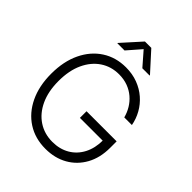

<svg xmlns="http://www.w3.org/2000/svg" viewBox="-257 -1092 1251 1251"><g transform="rotate(45 368.0 -466.5)"><path d="M378.4 9.8Q283.2 9.8 211.4 -36.4Q139.6 -82.5 99.4 -166.5Q59.1 -250.5 59.1 -363.3Q59.1 -477.1 99.4 -561Q139.6 -645 210.9 -691.2Q282.2 -737.3 375 -737.3Q434.6 -737.3 484.4 -718.5Q534.2 -699.7 572.3 -666.5Q610.4 -633.3 634.5 -590.1Q658.7 -546.9 667.5 -498.5H597.2Q587.9 -534.7 568.8 -566.2Q549.8 -597.7 521.5 -621.8Q493.2 -646 456.3 -659.7Q419.4 -673.3 375 -673.3Q303.2 -673.3 247.1 -636Q190.9 -598.6 158.7 -529.3Q126.5 -460 126.5 -363.3Q126.5 -268.1 158.7 -198.7Q190.9 -129.4 247.8 -91.8Q304.7 -54.2 378.4 -54.2Q445.8 -54.2 496.8 -84Q547.9 -113.8 576.4 -168.2Q605 -222.7 605 -296.4L627 -292H395V-353H672.4V-293Q672.4 -201.7 634.8 -133.5Q597.2 -65.4 531 -27.8Q464.8 9.8 378.4 9.8ZM290 -808.1H224.1V-811.5L342.8 -943.4H401.4L521 -811.5V-808.1H454.1L372.1 -902.3Z"/></g></svg>

Font: Inter 18pt Light
Style: Regular
Weight: 300
Designer: Rasmus Andersson
Foundry: rsms
Version: Version 4.001;git-66647c0bb